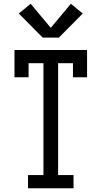

<svg xmlns="http://www.w3.org/2000/svg" viewBox="-20 -1001 540 1021"><path d="M129 0V-70H211V-665H132V-590H57V-735H443V-590H368V-665H289V-70H371V0ZM207 -801 80 -929 143 -981 250 -853 357 -981 420 -929 293 -801Z"/></svg>

Font: Iosevka Slab
Style: Regular
Weight: 400
Monospace: yes
Designer: Belleve Invis
Foundry: Belleve Invis
Version: Version 11.2.4; ttfautohint (v1.8.3)